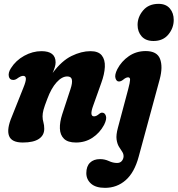

<svg xmlns="http://www.w3.org/2000/svg" viewBox="-20 -712 900 972"><path d="M45 -307.5Q28 -308 24.5 -326.2Q21 -344.5 35.5 -367Q60 -406 102.5 -429.5Q145 -453 190 -453Q261.5 -453 261.5 -396Q261.5 -384.5 257.2 -371Q253 -357.5 246.5 -342.5Q292 -404 342 -428.5Q392 -453 438 -453Q478 -453 495.2 -431.5Q512.5 -410 510.8 -373.2Q509 -336.5 492.5 -291.5L451.5 -176.5Q432 -123 456 -123Q462 -123 468 -125.8Q474 -128.5 483 -136Q491 -142.5 498.5 -141.5Q511 -141 516.2 -125Q521.5 -109 507 -80Q485 -39 448.2 -14.8Q411.5 9.5 364.5 9.5Q323.5 9.5 304 -9.5Q284.5 -28.5 283.2 -61Q282 -93.5 295 -133.5L337 -261.5Q347 -291.5 344 -308.2Q341 -325 320.5 -325Q293.5 -325 266.5 -295.2Q239.5 -265.5 219.5 -211.5Q205 -174 200.2 -156Q195.5 -138 195.5 -123Q195.5 -107 199.8 -92.8Q204 -78.5 204 -60Q204 -27 176.8 -8.8Q149.5 9.5 95.5 9.5Q38.5 9.5 25.8 -24.2Q13 -58 40 -121.5L98 -267Q112 -301 111 -314.5Q110 -328 97 -328Q85 -328 65 -313Q55 -306.5 45 -307.5ZM757 -504.5Q718 -504.5 697.2 -527.8Q676.5 -551 676.5 -586Q676.5 -626 704.5 -659.2Q732.5 -692.5 783 -692.5Q820 -692.5 839.8 -669.2Q859.5 -646 859.5 -611Q859.5 -570.5 832.5 -537.5Q805.5 -504.5 757 -504.5ZM788.5 -310.5 682 81.5Q660.5 161.5 616.2 200.2Q572 239 511.5 239Q465 239 441 217.8Q417 196.5 417 164.5Q417 130 435.5 111.8Q454 93.5 486.5 93.5Q510 93.5 531 103.2Q552 113 572.5 113Q587 113 595.2 104.5Q603.5 96 605.5 82.5Q606.5 68 598.8 56.5Q591 45 582.2 30.8Q573.5 16.5 570.2 -6Q567 -28.5 577 -65.5L629 -260.5Q638 -294.5 638.5 -307.5Q639 -320.5 628.5 -320.5Q617.5 -320.5 603 -308Q591.5 -299 581 -299.5Q569.5 -300 564.5 -316.5Q559.5 -333 574 -362Q595 -402 632.5 -427.8Q670 -453.5 717.5 -453.5Q775 -453.5 790.2 -413.8Q805.5 -374 788.5 -310.5Z"/></svg>

Font: Fraunces 144pt SuperSoft
Style: Bold Italic
Weight: 700
Italic angle: -16°
Version: Version 1.000;[0bf87f6ff]